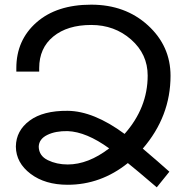

<svg xmlns="http://www.w3.org/2000/svg" viewBox="-20 -784 799 823"><path d="M711 -459Q711 -285 592 -147Q616 -127 655 -93Q694 -59 706 -48L652 19Q562 -58 528 -85Q412 8 270 8Q173 8 111 -39Q49 -86 48 -155V-156Q49 -224 107 -267Q165 -310 270 -309Q381 -308 514 -210Q613 -322 613 -460Q613 -552 542 -614.5Q471 -677 371 -677Q269 -677 208.5 -627.5Q148 -578 148 -492V-477H50V-492Q50 -612 136.5 -688Q223 -764 371 -764Q517 -764 614 -675.5Q711 -587 711 -459ZM270 -79Q358 -79 448 -148Q350 -219 270 -222Q218 -223 182.5 -205.5Q147 -188 146 -155Q147 -116 185 -97.5Q223 -79 270 -79Z"/></svg>

Font: Montserrat arm
Style: Regular
Weight: 400
Designer: Julieta Ulanovsky
Foundry: Julieta Ulanovsky
Version: Version 6.000;PS 006.000;hotconv 1.0.88;makeotf.lib2.5.64775